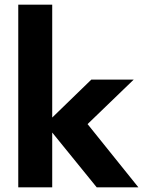

<svg xmlns="http://www.w3.org/2000/svg" viewBox="-20 -800 617 820"><path d="M370 -460H551L354 -270L571 0H393L203 -234V0H58V-780H203V-298Z"/></svg>

Font: Jost*
Style: Bold
Weight: 700
Version: Version 3.7